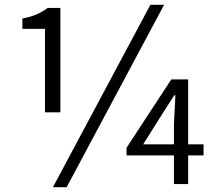

<svg xmlns="http://www.w3.org/2000/svg" viewBox="-20 -765 906 798"><path d="M167 -298H231V-732H178C148 -710 120 -697 73 -688V-645H167ZM200 13H257L662 -745H605ZM703 0H762V-119H826V-165H762V-435H692L506 -151V-119H703ZM703 -165H575L646 -278L704 -369H709L703 -249Z"/></svg>

Font: ChiuKong Gothic MN Normal
Style: Regular
Weight: 350
Designer: Ryoko NISHIZUKA 西塚涼子 (kana, bopomofo & ideographs); Paul D. Hunt (Latin, Greek & Cyrillic); Sandoll Communications 산돌커뮤니
Foundry: Adobe
Version: Version 1.300